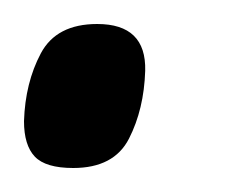

<svg xmlns="http://www.w3.org/2000/svg" viewBox="-31 -137 199 160"><path d="M-11 -36Q-10 -68 3 -92.5Q16 -117 50 -117Q91 -117 90 -78Q89 -46 76.5 -21.5Q64 3 30 3Q7 3 -2 -6.5Q-11 -16 -11 -36Z"/></svg>

Font: Georama Condensed Medium
Style: Italic
Weight: 500
Width: 3
Italic angle: -9°
Designer: Jean-Baptiste Levee
Foundry: Production Type
Version: Version 1.000